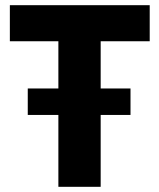

<svg xmlns="http://www.w3.org/2000/svg" viewBox="-20 -720 614 740"><path d="M205 -277H87V-379H205V-561H18V-700H557V-561H368V-379H483V-277H368V0H205Z"/></svg>

Font: Chess Sans
Style: Bold
Weight: 700
Designer: Wolf Bōese
Foundry: Wolf Bōese
Version: Version 7.223